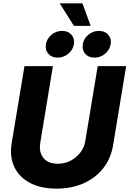

<svg xmlns="http://www.w3.org/2000/svg" viewBox="-20 -1126 780 1157"><path d="M320.3 10.7Q225.6 10.7 160.4 -23.9Q95.2 -58.6 66.2 -120.4Q37.1 -182.1 50.3 -262.7L127.4 -727.5H298.8L222.7 -265.6Q216.3 -227.5 227.3 -199Q238.3 -170.4 263.9 -154.8Q289.6 -139.2 327.6 -139.2Q370.1 -139.2 405.5 -157.7Q440.9 -176.3 464.6 -207.3Q488.3 -238.3 494.1 -276.9L568.8 -727.5H740.2L661.6 -251.5Q648.4 -170.9 601.8 -111.8Q555.2 -52.7 482.9 -21Q410.6 10.7 320.3 10.7ZM549.3 -778.8Q513.2 -778.8 493.2 -802Q473.1 -825.2 479 -859.4Q484.4 -893.6 512.5 -916.7Q540.5 -939.9 576.2 -939.9Q611.8 -939.9 632.3 -916.7Q652.8 -893.6 647 -859.4Q641.1 -825.2 613 -802Q585 -778.8 549.3 -778.8ZM327.1 -778.8Q291.5 -778.8 271.2 -802Q251 -825.2 256.8 -859.4Q262.7 -893.6 290.5 -916.7Q318.4 -939.9 354 -939.9Q390.1 -939.9 410.4 -916.7Q430.7 -893.6 425.3 -859.4Q419.4 -825.2 391.4 -802Q363.3 -778.8 327.1 -778.8ZM425.3 -970.2 339.8 -1106H476.6L526.4 -970.2Z"/></svg>

Font: Inter 24pt ExtraBold
Style: Italic
Weight: 800
Italic angle: -9.3988°
Designer: Rasmus Andersson
Foundry: rsms
Version: Version 4.001;git-66647c0bb